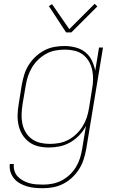

<svg xmlns="http://www.w3.org/2000/svg" viewBox="-20 -771 640 1014"><path d="M207 223Q185 223 163.5 221Q142 219 122 213Q102 207 84.5 197Q67 187 54.5 172Q42 157 35.5 137Q29 117 32 95H53Q51 114 56.5 131.5Q62 149 74 161.5Q86 174 101.5 182.5Q117 191 134 196Q151 201 170 202.5Q189 204 208 204Q233 204 258 199Q283 194 306 182Q329 170 348.5 151.5Q368 133 381.5 110.5Q395 88 402.5 64Q410 40 414 15L434 -106Q420 -79 398.5 -56.5Q377 -34 350.5 -19Q324 -4 295.5 2Q267 8 238 8Q209 8 182 1.5Q155 -5 133.5 -21Q112 -37 98 -60Q84 -83 78 -110Q72 -137 73 -165.5Q74 -194 79 -223L95 -323Q100 -350 108 -376.5Q116 -403 131 -427Q146 -451 167 -471Q188 -491 213.5 -504.5Q239 -518 266 -523Q293 -528 320 -528Q350 -528 379 -520.5Q408 -513 430 -495.5Q452 -478 464.5 -452.5Q477 -427 483 -398L503 -520H524L435 18Q430 45 421.5 71.5Q413 98 397.5 122.5Q382 147 360.5 167Q339 187 313.5 200Q288 213 260.5 218Q233 223 207 223ZM243 -11Q267 -11 292 -15.5Q317 -20 340 -32Q363 -44 382.5 -62.5Q402 -81 416 -103.5Q430 -126 438 -150Q446 -174 450 -199L466 -299Q471 -325 471.5 -351Q472 -377 467 -401Q462 -425 449.5 -446.5Q437 -468 418 -482.5Q399 -497 374 -503Q349 -509 323 -509Q299 -509 273.5 -504.5Q248 -500 225 -487.5Q202 -475 182.5 -456.5Q163 -438 149.5 -415.5Q136 -393 128 -369Q120 -345 116 -320L99 -220Q95 -194 94 -168.5Q93 -143 98 -118.5Q103 -94 115.5 -73Q128 -52 147.5 -37.5Q167 -23 192 -17Q217 -11 243 -11ZM329 -600 238 -739 255 -749 346 -617 480 -751 494 -737 357 -600Z"/></svg>

Font: Iosevka HT Thin Extended
Style: Italic
Weight: 100
Width: 7
Italic angle: -9°
Monospace: yes
Designer: Belleve Invis
Foundry: Belleve Invis
Version: Version 32.3.0; ttfautohint (v1.8.4)